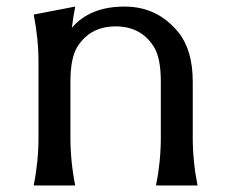

<svg xmlns="http://www.w3.org/2000/svg" viewBox="-20 -567 707 587"><path d="M83 0Q97.7 -73.2 97.7 -146.5V-376Q97.7 -449.2 83 -522.5L210 -546.9Q203.6 -514.6 199.7 -481.9Q254.9 -546.9 360.8 -546.9Q461.4 -546.9 525.4 -468.3Q569.3 -413.6 569.3 -317.4V-146.5Q569.3 -73.2 584 0H457Q471.7 -73.2 471.7 -146.5V-317.4Q471.7 -390.1 450.2 -424.3Q411.1 -486.3 333.5 -486.3Q255.9 -486.3 216.8 -424.3Q195.3 -390.1 195.3 -317.4V-146.5Q195.3 -73.2 210 0Z"/></svg>

Font: Classica
Style: Book
Weight: 400
Version: Version 1.001